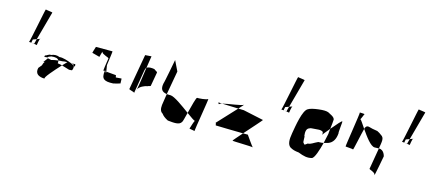

<svg xmlns="http://www.w3.org/2000/svg" viewBox="-46 -945 2853 1276"><g transform="rotate(15 1380.5 -307.0)"><path d="M96 -335C96 -335 106 -335 115 -334C113 -335 112 -335 112 -336L116 -357L141 -366C158 -430 195 -561 195 -563C196 -566 151 -570 148 -572C146 -576 100 -335 96 -335ZM115 -334C123 -332 146 -330 151 -328C151 -334 157 -363 160 -373L141 -366C136 -348 132 -334 132 -332C131 -333 123 -334 115 -334ZM160 -373 162 -374C162 -379 162 -377 160 -373ZM151 -328C151 -327 152 -327 152 -327C152 -327 152 -328 151 -328Z M200 -184C190 -143 217 -126 260 -126C244 -126 308 -198 348 -241C339 -244 331 -245 317 -247C318 -255 318 -261 316 -266C298 -264 282 -261 269 -257C262 -259 255 -260 247 -262C244 -266 230 -234 220 -234C224 -233 228 -233 231 -233C225 -226 221 -217 219 -207ZM224 -277C213 -266 219 -263 244 -268C239 -274 264 -278 262 -280C293 -284 310 -279 316 -266C325 -267 334 -268 344 -268C350 -270 362 -271 377 -271C374 -268 363 -257 348 -241C372 -234 390 -229 401 -225C412 -228 421 -221 423 -233C424 -231 428 -253 425 -250C426 -253 426 -257 425 -259C416 -264 407 -268 399 -272H398C379 -280 337 -294 318 -290C299 -298 280 -298 260 -289C244 -292 229 -274 224 -277ZM403 -271C414 -270 422 -267 425 -259C428 -258 430 -256 433 -254C433 -257 433 -279 427 -271ZM433 -254Z M521 -374 573 -360C571 -348 585 -411 585 -396C587 -382 633 -372 634 -366C634 -365 633 -359 632 -352C629 -335 621 -280 622 -279L632 -278V-280C632 -280 631 -282 632 -286C633 -283 635 -281 636 -278L643 -277L636 -320C641 -361 650 -418 648 -418H534C526 -389 525 -394 521 -374ZM632 -278C624 -222 646 -210 707 -213C725 -216 740 -221 755 -226C753 -228 755 -259 752 -259C745 -258 729 -257 714 -256C713 -262 712 -268 711 -271L643 -277L644 -268C642 -271 638 -274 636 -278Z M821 -206C818 -200 859 -195 858 -188L885 -350C887 -359 889 -365 894 -370C901 -416 907 -453 907 -453L864 -450ZM894 -370C886 -313 876 -242 870 -216C880 -236 912 -252 933 -254C930 -256 952 -259 953 -262L970 -358C971 -365 947 -372 949 -376C925 -380 905 -380 894 -370ZM867 -206C867 -206 869 -209 870 -216C868 -213 868 -210 867 -206Z M1031 -302C1022 -260 1035 -242 1070 -237L1099 -400L1065 -470C1065 -470 1033 -299 1031 -302ZM1236 -152C1268 -129 1293 -111 1296 -114C1287 -98 1278 -60 1275 -56C1272 -53 1308 -50 1311 -47C1311 -61 1349 -280 1345 -277C1336 -268 1282 -264 1271 -265C1265 -266 1249 -203 1236 -152ZM1311 -46V-47ZM1070 -237C1063 -195 1058 -162 1058 -159C1055 -130 1061 -113 1077 -104C1085 -92 1100 -80 1122 -69C1162 -65 1204 -59 1217 -86C1219 -85 1227 -116 1236 -152C1187 -188 1122 -236 1096 -236C1087 -236 1078 -236 1070 -237Z M1415 -273H1416C1416 -274 1415 -274 1415 -273ZM1572 -51C1574 -48 1700 -47 1713 -43C1705 -51 1660 -116 1660 -116H1627C1596 -81 1571 -52 1572 -51ZM1713 -43C1714 -43 1713 -42 1713 -42ZM1432 -136C1437 -141 1436 -116 1440 -120C1453 -119 1569 -117 1627 -116C1674 -169 1734 -236 1732 -236L1592 -266C1592 -266 1577 -266 1554 -267C1509 -218 1432 -136 1432 -136ZM1441 -271C1471 -270 1519 -268 1554 -267C1574 -288 1585 -302 1585 -302C1576 -291 1479 -281 1441 -271ZM1416 -273C1417 -270 1419 -256 1426 -265C1427 -267 1433 -269 1441 -271C1429 -272 1419 -272 1416 -273Z M1832 -335C1832 -335 1842 -335 1851 -334C1849 -335 1848 -335 1848 -336L1852 -357L1877 -366C1894 -430 1931 -561 1931 -563C1932 -566 1887 -570 1884 -572C1882 -576 1836 -335 1832 -335ZM1851 -334C1859 -332 1882 -330 1887 -328C1887 -334 1893 -363 1896 -373L1877 -366C1872 -348 1868 -334 1868 -332C1867 -333 1859 -334 1851 -334ZM1896 -373 1898 -374C1898 -379 1898 -377 1896 -373ZM1887 -328C1887 -327 1888 -327 1888 -327C1888 -327 1888 -328 1887 -328Z M1942 -202C1933 -153 1936 -122 1956 -107C1975 -96 1989 -92 2017 -89C2055 -74 2081 -68 2111 -76C2129 -81 2148 -142 2161 -193C2151 -191 2141 -190 2125 -190C2094 -176 2081 -162 2060 -162C2041 -146 2035 -147 2033 -162C2025 -142 2031 -212 2025 -204C2021 -234 2025 -256 2044 -262C2053 -267 2055 -266 2081 -268C2105 -269 2111 -272 2125 -268C2138 -265 2140 -259 2137 -243C2137 -243 2156 -268 2179 -295C2182 -322 2186 -356 2185 -356C2189 -378 2146 -392 2138 -398C2125 -403 2104 -404 2071 -400C2037 -396 2014 -390 2001 -382C1968 -365 1951 -254 1942 -202ZM2161 -193C2170 -195 2178 -198 2190 -201C2221 -212 2237 -240 2240 -281C2236 -282 2247 -364 2244 -362C2246 -374 2210 -332 2179 -295C2177 -276 2175 -260 2176 -261C2174 -252 2168 -224 2161 -193Z M2341 -451C2345 -451 2305 -208 2308 -208C2310 -207 2358 -205 2361 -202C2363 -199 2387 -316 2397 -353C2376 -383 2361 -408 2356 -409C2362 -417 2372 -447 2374 -448C2377 -450 2341 -451 2341 -451ZM2397 -353C2428 -308 2468 -252 2496 -252C2506 -252 2517 -253 2525 -253C2533 -303 2541 -329 2514 -344C2506 -351 2497 -356 2485 -362C2458 -366 2439 -370 2427 -374C2415 -378 2406 -374 2401 -364C2400 -365 2399 -360 2397 -353ZM2525 -253C2516 -199 2501 -110 2500 -106C2499 -102 2543 -92 2542 -75C2542 -58 2570 -210 2570 -210C2570 -210 2562 -254 2525 -253Z M2662 -335C2662 -335 2672 -335 2681 -334C2679 -335 2678 -335 2678 -336L2682 -357L2707 -366C2724 -430 2761 -561 2761 -563C2762 -566 2717 -570 2714 -572C2712 -576 2666 -335 2662 -335ZM2681 -334C2689 -332 2712 -330 2717 -328C2717 -334 2723 -363 2726 -373L2707 -366C2702 -348 2698 -334 2698 -332C2697 -333 2689 -334 2681 -334ZM2726 -373 2728 -374C2728 -379 2728 -377 2726 -373ZM2717 -328C2717 -327 2718 -327 2718 -327C2718 -327 2718 -328 2717 -328Z"/></g></svg>

Font: Arrow
Style: Ita
Weight: 400
Version: Version 0.23